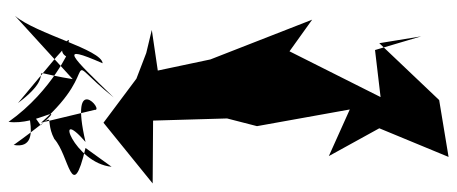

<svg xmlns="http://www.w3.org/2000/svg" viewBox="-360 -675 1069 449"><g transform="rotate(-90 174.5 -450.5)"><path d="M314 0 282 -108 172 -95 279 -308 353 -255 260 -493 234 -616 329 -630 275 -643 215 -666 112 -743 -30 -628 117 -627 122 -454 104 -384 143 -167 34 -216 99 -98 32 64 165 42 298 -98ZM266 -853C342 -782 288 -867 267 -830C292 -820 189 -859 114 -965C105 -898 165 -826 106 -890C203 -957 45 -867 60 -953C144 -835 129 -887 74 -858C36 -823 -82 -817 53 -785L9 -724C17 -811 156 -862 67 -785C235 -824 139 -739 142 -764L112 -889C244 -739 279 -853 171 -719C268 -819 298 -852 251 -745C283 -747 320 -901 362 -950L214 -815C236 -953 241 -832 158 -943Z"/></g></svg>

Font: Asimov Silicon
Style: Regular
Weight: 400
Designer: Google
Version: Version 2.000980; 2014